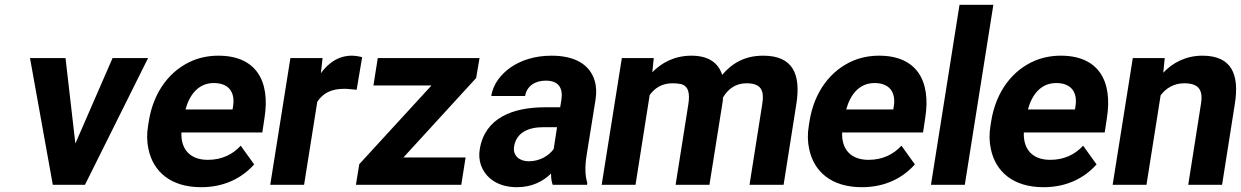

<svg xmlns="http://www.w3.org/2000/svg" viewBox="-20 -770 5170 800"><path d="M105 -528 200 0H334L597 -528H449L294 -172L253 -528Z M597 -246C591 -211 592 -178 599 -147C619 -55 691 10 818 10C916 10 989 -29 1039 -85L983 -163C950 -127 905 -104 846 -104C770 -104 733 -150 736 -218H1073L1082 -278C1107 -434 1046 -538 890 -538C852 -538 816 -531 784 -518C690 -479 620 -390 600 -265ZM753 -314C769 -373 805 -424 871 -424C932 -424 961 -387 951 -326L949 -314Z M1106 0H1247L1302 -346C1326 -382 1360 -400 1415 -400C1430 -400 1452 -397 1466 -396L1489 -532C1478 -535 1460 -538 1446 -538C1388 -538 1346 -505 1317 -465L1324 -528H1190Z M1463 0H1902L1920 -114H1661L1964 -445L1978 -528H1554L1536 -414H1778L1477 -86Z M1979 -148C1975 -125 1977 -104 1983 -85C2001 -30 2053 10 2134 10C2196 10 2243 -14 2276 -47C2276 -28 2278 -13 2283 0H2426L2427 -8C2417 -41 2417 -79 2425 -128L2461 -352C2466 -383 2465 -410 2458 -433C2438 -501 2376 -538 2278 -538C2209 -538 2150 -519 2106 -488C2070 -462 2035 -423 2027 -370H2168C2175 -412 2210 -434 2254 -434C2307 -434 2327 -404 2319 -353L2314 -323H2251C2117 -323 2000 -279 1979 -148ZM2122 -159C2131 -218 2182 -240 2243 -240H2301L2287 -149C2266 -120 2228 -98 2183 -98C2144 -98 2116 -122 2122 -159Z M2487 0H2628L2687 -374C2708 -403 2738 -423 2782 -423C2795 -423 2806 -422 2816 -420C2850 -412 2855 -379 2848 -335L2795 0H2936L2992 -352V-363C3012 -397 3043 -423 3090 -423C3149 -423 3166 -396 3156 -336L3103 0H3245L3298 -336C3318 -462 3283 -538 3160 -538C3082 -538 3030 -506 2989 -458C2973 -509 2931 -538 2861 -538C2791 -538 2737 -509 2698 -469L2704 -528H2571Z M3350 -246C3344 -211 3345 -178 3352 -147C3372 -55 3444 10 3571 10C3669 10 3742 -29 3792 -85L3736 -163C3703 -127 3658 -104 3599 -104C3523 -104 3486 -150 3489 -218H3826L3835 -278C3860 -434 3799 -538 3643 -538C3605 -538 3569 -531 3537 -518C3443 -479 3373 -390 3353 -265ZM3506 -314C3522 -373 3558 -424 3624 -424C3685 -424 3714 -387 3704 -326L3702 -314Z M3859 0H4000L4119 -750H3978Z M4107 -246C4101 -211 4102 -178 4109 -147C4129 -55 4201 10 4328 10C4426 10 4499 -29 4549 -85L4493 -163C4460 -127 4415 -104 4356 -104C4280 -104 4243 -150 4246 -218H4583L4592 -278C4617 -434 4556 -538 4400 -538C4362 -538 4326 -531 4294 -518C4200 -479 4130 -390 4110 -265ZM4263 -314C4279 -373 4315 -424 4381 -424C4442 -424 4471 -387 4461 -326L4459 -314Z M4616 0H4757L4816 -373C4837 -401 4870 -423 4914 -423C4973 -423 4994 -397 4984 -337L4931 0H5072L5125 -336C5145 -460 5112 -538 4990 -538C4921 -538 4865 -508 4827 -467L4833 -528H4700Z"/></svg>

Font: Asimov Pro
Style: BdObl
Weight: 700
Designer: Google
Version: Version 2.000980; 2014